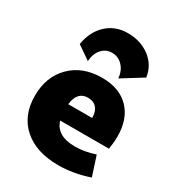

<svg xmlns="http://www.w3.org/2000/svg" viewBox="-185 -881 917 1002"><g transform="rotate(30 273.0 -379.5)"><path d="M182 -538 101 -594Q114 -674 165 -721.5Q216 -769 291 -769Q368 -769 423.5 -727.5Q479 -686 489 -616L365 -539Q361 -584 334.5 -611.5Q308 -639 271 -639Q234 -639 209.5 -611.5Q185 -584 182 -538ZM319 10Q186 10 109.5 -57.5Q33 -125 33 -244Q33 -359 104 -429.5Q175 -500 291 -500Q396 -500 454.5 -440Q513 -380 513 -273Q513 -241 506 -197H212Q236 -118 346 -118Q404 -118 466 -139L504 -22Q410 10 319 10ZM279 -373Q215 -373 206 -292H350Q350 -331 331.5 -352Q313 -373 279 -373Z"/></g></svg>

Font: Cantarell Extra Bold
Style: Regular
Weight: 800
Designer: Dave Crossland, Nikolaus Waxweiler, Florian Fecher, Jacques Le Bailly, Eben Sorkin, Alexei Vanyashin, Alexios Zavras, Em
Version: Version 0.303